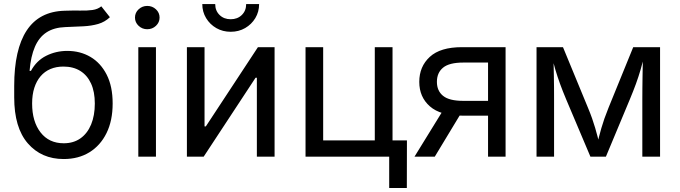

<svg xmlns="http://www.w3.org/2000/svg" viewBox="-20 -781 3387 957"><path d="M484.9 -749.5 527.8 -695.3Q502.9 -671.4 469.5 -661.6Q436 -651.9 395.3 -649.9Q354.5 -647.9 305.7 -646Q249.5 -644 212.2 -619.9Q174.8 -595.7 154.1 -547.9Q133.3 -500 127.4 -427.7H134.3Q161.6 -478.5 210.2 -502.9Q258.8 -527.3 315.4 -527.3Q379.9 -527.3 430.9 -497.3Q481.9 -467.3 511.7 -408.9Q541.5 -350.6 541.5 -265.1Q541.5 -179.7 511 -117.7Q480.5 -55.7 425.8 -22Q371.1 11.7 297.4 11.7Q186.5 11.7 118.7 -66.4Q50.8 -144.5 50.8 -295.9V-352.5Q50.8 -534.7 113.3 -629.4Q175.8 -724.1 302.2 -727.5Q345.7 -729 380.4 -728.3Q415 -727.5 441.2 -731.2Q467.3 -734.9 484.9 -749.5ZM297.9 -66.9Q346.2 -66.9 380.9 -91.3Q415.5 -115.7 434.1 -160.4Q452.6 -205.1 452.6 -265.1Q452.6 -323.7 433.8 -364.7Q415 -405.8 380.1 -427.5Q345.2 -449.2 295.9 -449.2Q260.3 -449.2 231.4 -437Q202.6 -424.8 182.4 -401.1Q162.1 -377.4 151.1 -343.3Q140.1 -309.1 140.1 -265.1Q140.1 -175.3 182.1 -121.1Q224.1 -66.9 297.9 -66.9Z M669.4 0V-545.9H757.3V0ZM713.9 -635.3Q689 -635.3 670.9 -652.3Q652.8 -669.4 652.8 -693.4Q652.8 -717.8 670.9 -734.6Q689 -751.5 713.9 -751.5Q739.3 -751.5 757.3 -734.6Q775.4 -717.8 775.4 -693.4Q775.4 -669.4 757.3 -652.3Q739.3 -635.3 713.9 -635.3Z M1348.6 0H1260.3V-393.6H1253.9L995.1 0H911.6V-545.9H999.5V-150.9H1005.9L1265.6 -545.9H1348.6ZM1129.9 -622.6Q1090.3 -622.6 1058.3 -640.9Q1026.4 -659.2 1007.3 -690.7Q988.3 -722.2 988.3 -760.7H1052.7Q1052.7 -727.5 1074.5 -706.3Q1096.2 -685.1 1129.9 -685.1Q1163.6 -685.1 1185.3 -706.3Q1207 -727.5 1207 -760.7H1271.5Q1271.5 -722.2 1252.7 -690.9Q1233.9 -659.7 1201.9 -641.1Q1169.9 -622.6 1129.9 -622.6Z M1502.9 0V-545.9H1590.8V-81.1H1848.1V-545.9H1936.5V0ZM1919.9 156.2V0H1883.3V-81.1H2008.3L2007.8 156.2Z M2500 0H2412.6V-469.2H2289.6Q2219.2 -469.2 2188.5 -443.8Q2157.7 -418.5 2157.7 -373Q2157.7 -328.1 2188.5 -303.2Q2219.2 -278.3 2288.6 -278.3H2450.2V-204.6H2282.7Q2175.3 -204.6 2122.6 -251Q2069.8 -297.4 2069.8 -373Q2069.8 -449.2 2122.3 -497.6Q2174.8 -545.9 2282.7 -545.9H2500ZM2147 0H2045.9L2198.2 -247.1H2296.4Z M2654.3 0V-545.9H2786.1L2910.6 -244.1Q2922.4 -215.8 2931.2 -190.9Q2939.9 -166 2946.5 -143.6Q2953.1 -121.1 2958.7 -99.4Q2964.4 -77.6 2969.7 -55.7H2955.1Q2960 -76.7 2965.3 -97.9Q2970.7 -119.1 2977.3 -142.1Q2983.9 -165 2992.7 -190.2Q3001.5 -215.3 3013.2 -244.1L3136.2 -545.9H3270V0H3181.6V-285.2Q3181.6 -313 3181.9 -340.8Q3182.1 -368.7 3182.6 -397Q3183.1 -425.3 3183.6 -454.1Q3184.1 -482.9 3184.6 -512.2H3194.3Q3183.1 -468.8 3172.9 -433.6Q3162.6 -398.4 3149.9 -363.5Q3137.2 -328.6 3119.1 -285.2L3000 0H2922.9L2802.2 -285.2Q2784.2 -328.1 2771.5 -363Q2758.8 -397.9 2748.3 -433.3Q2737.8 -468.8 2726.6 -512.2H2738.3Q2738.8 -487.3 2739.5 -459.5Q2740.2 -431.6 2740.7 -402.3Q2741.2 -373 2741.5 -343.5Q2741.7 -314 2741.7 -285.2V0Z"/></svg>

Font: Inter Variable LoSnoCo
Style: Regular
Weight: 400
Designer: Rasmus Andersson
Foundry: rsms
Version: Version 4.000;git-a52131595; featfreeze: case,dlig,ss01,ss02